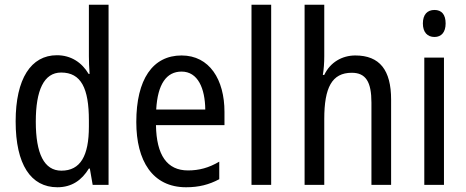

<svg xmlns="http://www.w3.org/2000/svg" viewBox="-20 -780 1964 810"><path d="M222 10C283 10 325 -20 355 -69H359L371 0H438V-760H355V-543C355 -523 356 -494 358 -468H354C325 -517 279 -547 220 -547C111 -547 46 -448 46 -268C46 -86 110 10 222 10ZM239 -60C166 -60 131 -132 131 -267C131 -399 165 -474 238 -474C322 -474 355 -408 355 -272V-246C355 -122 319 -60 239 -60Z M746 -546C624 -546 555 -445 555 -265C555 -102 623 10 765 10C819 10 862 -1 905 -24V-98C861 -72 820 -61 773 -61C685 -61 640 -125 638 -252H927V-308C927 -444 864 -546 746 -546ZM746 -478C815 -478 845 -407 846 -318H639C645 -425 682 -478 746 -478Z M1124 0V-760H1041V0Z M1348 -543V-760H1265V0H1348V-278C1348 -410 1380 -473 1464 -473C1523 -473 1547 -435 1547 -347V0H1630V-360C1630 -484 1582 -546 1479 -546C1423 -546 1373 -517 1348 -464H1342C1346 -487 1348 -515 1348 -543Z M1813 -738C1783 -738 1764 -719 1764 -681C1764 -644 1783 -624 1813 -624C1842 -624 1860 -644 1860 -681C1860 -719 1843 -738 1813 -738ZM1853 -537H1770V0H1853Z"/></svg>

Font: Noto Sans Telugu Condensed
Style: Regular
Weight: 400
Width: 3
Designer: Jelle Bosma - Monotype Design Team
Foundry: Monotype Imaging Inc.
Version: Version 2.005